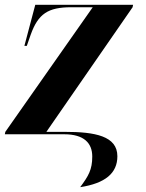

<svg xmlns="http://www.w3.org/2000/svg" viewBox="-38 -556 606 795"><path d="M294 219C398 203 448 161 448 91C448 7 355 -10 231 -10H154L511 -526L513 -536H108L63 -366H73L89 -412C120 -499 161 -526 257 -526H346L-16 -10L-18 0H228C309 0 344 36 344 92C344 147 328 173 294 219Z"/></svg>

Font: Noto Serif Display Condensed ExtraBold
Style: Italic
Weight: 800
Width: 3
Italic angle: -12°
Designer: Monotype Design Team
Foundry: Monotype Imaging Inc.
Version: Version 2.009